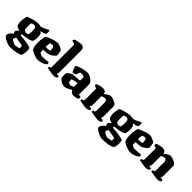

<svg xmlns="http://www.w3.org/2000/svg" viewBox="218 -2130 3661 3661"><g transform="rotate(45 2048.5 -300.0)"><path d="M210 200Q199 200 176 193.5Q153 187 125.5 175Q98 163 73 148Q48 133 31.5 116Q15 99 15 82Q15 64 28.5 41.5Q42 19 62.5 -1Q83 -21 103 -32Q96 -41 88.5 -54.5Q81 -68 81 -76Q81 -85 92.5 -100.5Q104 -116 119.5 -131.5Q135 -147 146 -156L214 -140V-100Q226 -100 255 -97.5Q284 -95 320.5 -91Q357 -87 394 -80.5Q431 -74 460 -66.5Q489 -59 501 -50Q508 -37 510.5 -15.5Q513 6 513 22Q513 59 507 95Q501 131 490 148Q473 161 444.5 171Q416 181 378.5 187.5Q341 194 298 197Q255 200 210 200ZM270 110Q282 110 298.5 107Q315 104 334.5 99.5Q354 95 372 91Q374 86 375 81.5Q376 77 376 66Q376 58 376 45.5Q376 33 374 24Q371 22 353 18Q335 14 309.5 9.5Q284 5 258 0.5Q232 -4 212.5 -7Q193 -10 188 -11Q183 -1 177 11Q171 23 167 33.5Q163 44 163 49Q163 56 177.5 66.5Q192 77 211.5 87Q231 97 248 103.5Q265 110 270 110ZM214 -131Q178 -139 149.5 -145Q121 -151 100.5 -157Q80 -163 67 -170Q54 -177 47 -186Q39 -198 32.5 -228Q26 -258 26 -286Q26 -335 33.5 -375.5Q41 -416 48 -438Q59 -444 88 -454.5Q117 -465 154.5 -475.5Q192 -486 228.5 -493Q265 -500 290 -500Q309 -500 330 -497Q351 -494 370 -490Q386 -493 415 -504.5Q444 -516 473.5 -531Q503 -546 519 -558L544 -545Q546 -525 543.5 -500.5Q541 -476 536 -459Q507 -445 481 -438Q455 -431 430 -429V-422Q435 -418 445 -410.5Q455 -403 463 -391Q468 -375 471 -349.5Q474 -324 474 -302Q474 -267 467.5 -235Q461 -203 450 -186Q438 -176 400.5 -164.5Q363 -153 313 -144.5Q263 -136 214 -131ZM258 -206Q261 -206 269.5 -208Q278 -210 287.5 -213Q297 -216 303 -219Q309 -236 312.5 -261Q316 -286 316 -312Q316 -339 313.5 -364Q311 -389 306 -400Q302 -406 294 -412Q286 -418 278 -422Q270 -426 264 -426Q258 -426 248.5 -425Q239 -424 227.5 -421.5Q216 -419 202 -414Q195 -401 192.5 -380.5Q190 -360 190 -329Q190 -313 191 -292Q192 -271 194 -253.5Q196 -236 200 -230Q204 -225 215.5 -219.5Q227 -214 239.5 -210Q252 -206 258 -206Z M775 0Q748 0 715.5 -9Q683 -18 652.5 -31Q622 -44 600.5 -57.5Q579 -71 574 -79Q555 -108 549 -149.5Q543 -191 543 -234Q543 -269 546.5 -305.5Q550 -342 556.5 -373Q563 -404 570 -420Q585 -429 614.5 -442.5Q644 -456 680 -469Q716 -482 752 -491Q788 -500 817 -500Q839 -500 867.5 -490.5Q896 -481 922 -467Q948 -453 960 -440Q965 -423 969 -397Q973 -371 975.5 -348Q978 -325 977 -317Q963 -299 943 -281.5Q923 -264 903.5 -250.5Q884 -237 870 -230Q838 -222 809 -218.5Q780 -215 755.5 -213.5Q731 -212 711 -210Q712 -176 713 -158.5Q714 -141 718 -136Q720 -132 729.5 -127Q739 -122 750.5 -117Q762 -112 772.5 -108.5Q783 -105 788 -105Q803 -105 823 -106Q843 -107 865 -108.5Q887 -110 909.5 -112Q932 -114 952 -117Q957 -112 962.5 -102.5Q968 -93 970 -78Q961 -65 932.5 -46.5Q904 -28 863.5 -14Q823 0 775 0ZM763 -283Q773 -284 782.5 -285Q792 -286 802 -288Q812 -290 822 -294Q822 -305 821.5 -321Q821 -337 819 -354Q817 -371 811 -384Q804 -393 798.5 -397.5Q793 -402 789.5 -403Q786 -404 784 -404Q777 -404 764.5 -402Q752 -400 739.5 -396.5Q727 -393 719 -390Q714 -376 711.5 -356.5Q709 -337 708.5 -318Q708 -299 708 -284Q725 -283 738 -282.5Q751 -282 763 -283Z M1211 0Q1198 0 1171 -3Q1144 -6 1112.5 -11Q1081 -16 1055 -21Q1029 -26 1017 -30Q1017 -38 1020 -48.5Q1023 -59 1026 -66L1043 -68Q1060 -70 1061 -87Q1062 -104 1062 -147V-682Q1062 -690 1057.5 -698.5Q1053 -707 1042 -710L983 -726Q985 -743 990.5 -755Q996 -767 1000 -772Q1011 -776 1036 -782.5Q1061 -789 1092 -794.5Q1123 -800 1152 -800Q1192 -800 1213.5 -777.5Q1235 -755 1235 -717V-129Q1235 -108 1229 -93.5Q1223 -79 1218 -73L1277 -65Q1279 -60 1281.5 -49.5Q1284 -39 1284 -31Q1278 -24 1265.5 -16.5Q1253 -9 1238.5 -4.5Q1224 0 1211 0Z M1485 3Q1460 3 1430.5 -10Q1401 -23 1376.5 -41.5Q1352 -60 1342 -77Q1338 -95 1336.5 -117.5Q1335 -140 1335 -157Q1335 -173 1336 -185.5Q1337 -198 1339 -206Q1348 -217 1362 -228.5Q1376 -240 1391.5 -250Q1407 -260 1420.5 -267Q1434 -274 1441 -276Q1451 -279 1475.5 -280.5Q1500 -282 1523 -283Q1541 -284 1557 -285Q1573 -286 1587 -287Q1601 -288 1611 -289Q1621 -290 1626 -291V-390Q1607 -401 1593.5 -404.5Q1580 -408 1570 -408Q1561 -408 1544.5 -406.5Q1528 -405 1519 -403L1486 -319Q1479 -315 1459 -308.5Q1439 -302 1413 -301Q1403 -317 1387.5 -353Q1372 -389 1367 -431Q1393 -448 1427.5 -461Q1462 -474 1499 -482.5Q1536 -491 1569 -495.5Q1602 -500 1623 -500Q1655 -500 1686 -486Q1717 -472 1742.5 -451Q1768 -430 1783.5 -407.5Q1799 -385 1799 -368V-86L1848 -83Q1851 -76 1854.5 -63.5Q1858 -51 1858 -35Q1847 -24 1827 -16Q1807 -8 1785 -4Q1763 0 1746 0Q1712 0 1692.5 -10.5Q1673 -21 1663 -36Q1653 -51 1647 -64Q1625 -47 1595.5 -31.5Q1566 -16 1536.5 -6.5Q1507 3 1485 3ZM1552 -98Q1561 -98 1574.5 -102Q1588 -106 1602 -112.5Q1616 -119 1626 -125V-225Q1616 -225 1606 -222.5Q1596 -220 1580 -218Q1556 -214 1533 -208.5Q1510 -203 1493 -192Q1492 -176 1494 -155.5Q1496 -135 1501 -120Q1512 -110 1527 -104Q1542 -98 1552 -98Z M2081 0Q2069 0 2043 -3Q2017 -6 1987.5 -11Q1958 -16 1933 -21Q1908 -26 1896 -30Q1896 -38 1899 -48Q1902 -58 1905 -66L1929 -70Q1946 -73 1949 -88Q1952 -103 1952 -147V-382Q1952 -392 1947 -399.5Q1942 -407 1932 -411L1887 -428Q1889 -440 1892 -451Q1895 -462 1902 -472Q1919 -478 1960 -489Q2001 -500 2044 -500Q2081 -500 2101.5 -482Q2122 -464 2126 -429Q2139 -440 2161.5 -457Q2184 -474 2209 -487Q2234 -500 2252 -500Q2275 -500 2305 -491.5Q2335 -483 2362.5 -469Q2390 -455 2408 -437.5Q2426 -420 2426 -402V-129Q2426 -107 2420 -93Q2414 -79 2409 -73L2468 -65Q2470 -60 2472.5 -50Q2475 -40 2475 -31Q2470 -24 2457 -16.5Q2444 -9 2429.5 -4.5Q2415 0 2402 0Q2389 0 2361 -3Q2333 -6 2300 -11Q2267 -16 2239.5 -21Q2212 -26 2200 -30Q2200 -38 2203 -48.5Q2206 -59 2209 -66L2228 -68Q2239 -69 2244 -76Q2249 -83 2251 -99.5Q2253 -116 2253 -147V-344Q2253 -350 2249 -358.5Q2245 -367 2239 -375Q2233 -383 2226 -388.5Q2219 -394 2214 -394Q2206 -394 2193.5 -391.5Q2181 -389 2168 -385.5Q2155 -382 2143.5 -377.5Q2132 -373 2125 -369V-143Q2125 -121 2117.5 -102Q2110 -83 2102 -73L2156 -65Q2157 -63 2159.5 -52.5Q2162 -42 2162 -31Q2157 -24 2142 -16.5Q2127 -9 2110 -4.5Q2093 0 2081 0Z M2699 200Q2688 200 2665 193.5Q2642 187 2614.5 175Q2587 163 2562 148Q2537 133 2520.5 116Q2504 99 2504 82Q2504 64 2517.5 41.5Q2531 19 2551.5 -1Q2572 -21 2592 -32Q2585 -41 2577.5 -54.5Q2570 -68 2570 -76Q2570 -85 2581.5 -100.5Q2593 -116 2608.5 -131.5Q2624 -147 2635 -156L2703 -140V-100Q2715 -100 2744 -97.5Q2773 -95 2809.5 -91Q2846 -87 2883 -80.5Q2920 -74 2949 -66.5Q2978 -59 2990 -50Q2997 -37 2999.5 -15.5Q3002 6 3002 22Q3002 59 2996 95Q2990 131 2979 148Q2962 161 2933.5 171Q2905 181 2867.5 187.5Q2830 194 2787 197Q2744 200 2699 200ZM2759 110Q2771 110 2787.5 107Q2804 104 2823.5 99.5Q2843 95 2861 91Q2863 86 2864 81.5Q2865 77 2865 66Q2865 58 2865 45.5Q2865 33 2863 24Q2860 22 2842 18Q2824 14 2798.5 9.5Q2773 5 2747 0.5Q2721 -4 2701.5 -7Q2682 -10 2677 -11Q2672 -1 2666 11Q2660 23 2656 33.5Q2652 44 2652 49Q2652 56 2666.5 66.5Q2681 77 2700.5 87Q2720 97 2737 103.5Q2754 110 2759 110ZM2703 -131Q2667 -139 2638.5 -145Q2610 -151 2589.5 -157Q2569 -163 2556 -170Q2543 -177 2536 -186Q2528 -198 2521.5 -228Q2515 -258 2515 -286Q2515 -335 2522.5 -375.5Q2530 -416 2537 -438Q2548 -444 2577 -454.5Q2606 -465 2643.5 -475.5Q2681 -486 2717.5 -493Q2754 -500 2779 -500Q2798 -500 2819 -497Q2840 -494 2859 -490Q2875 -493 2904 -504.5Q2933 -516 2962.5 -531Q2992 -546 3008 -558L3033 -545Q3035 -525 3032.5 -500.5Q3030 -476 3025 -459Q2996 -445 2970 -438Q2944 -431 2919 -429V-422Q2924 -418 2934 -410.5Q2944 -403 2952 -391Q2957 -375 2960 -349.5Q2963 -324 2963 -302Q2963 -267 2956.5 -235Q2950 -203 2939 -186Q2927 -176 2889.5 -164.5Q2852 -153 2802 -144.5Q2752 -136 2703 -131ZM2747 -206Q2750 -206 2758.5 -208Q2767 -210 2776.5 -213Q2786 -216 2792 -219Q2798 -236 2801.5 -261Q2805 -286 2805 -312Q2805 -339 2802.5 -364Q2800 -389 2795 -400Q2791 -406 2783 -412Q2775 -418 2767 -422Q2759 -426 2753 -426Q2747 -426 2737.5 -425Q2728 -424 2716.5 -421.5Q2705 -419 2691 -414Q2684 -401 2681.5 -380.5Q2679 -360 2679 -329Q2679 -313 2680 -292Q2681 -271 2683 -253.5Q2685 -236 2689 -230Q2693 -225 2704.5 -219.5Q2716 -214 2728.5 -210Q2741 -206 2747 -206Z M3264 0Q3237 0 3204.5 -9Q3172 -18 3141.5 -31Q3111 -44 3089.5 -57.5Q3068 -71 3063 -79Q3044 -108 3038 -149.5Q3032 -191 3032 -234Q3032 -269 3035.5 -305.5Q3039 -342 3045.5 -373Q3052 -404 3059 -420Q3074 -429 3103.5 -442.5Q3133 -456 3169 -469Q3205 -482 3241 -491Q3277 -500 3306 -500Q3328 -500 3356.5 -490.5Q3385 -481 3411 -467Q3437 -453 3449 -440Q3454 -423 3458 -397Q3462 -371 3464.5 -348Q3467 -325 3466 -317Q3452 -299 3432 -281.5Q3412 -264 3392.5 -250.5Q3373 -237 3359 -230Q3327 -222 3298 -218.5Q3269 -215 3244.5 -213.5Q3220 -212 3200 -210Q3201 -176 3202 -158.5Q3203 -141 3207 -136Q3209 -132 3218.5 -127Q3228 -122 3239.5 -117Q3251 -112 3261.5 -108.5Q3272 -105 3277 -105Q3292 -105 3312 -106Q3332 -107 3354 -108.5Q3376 -110 3398.5 -112Q3421 -114 3441 -117Q3446 -112 3451.5 -102.5Q3457 -93 3459 -78Q3450 -65 3421.5 -46.5Q3393 -28 3352.5 -14Q3312 0 3264 0ZM3252 -283Q3262 -284 3271.5 -285Q3281 -286 3291 -288Q3301 -290 3311 -294Q3311 -305 3310.5 -321Q3310 -337 3308 -354Q3306 -371 3300 -384Q3293 -393 3287.5 -397.5Q3282 -402 3278.5 -403Q3275 -404 3273 -404Q3266 -404 3253.5 -402Q3241 -400 3228.5 -396.5Q3216 -393 3208 -390Q3203 -376 3200.5 -356.5Q3198 -337 3197.5 -318Q3197 -299 3197 -284Q3214 -283 3227 -282.5Q3240 -282 3252 -283Z M3689 0Q3677 0 3651 -3Q3625 -6 3595.5 -11Q3566 -16 3541 -21Q3516 -26 3504 -30Q3504 -38 3507 -48Q3510 -58 3513 -66L3537 -70Q3554 -73 3557 -88Q3560 -103 3560 -147V-382Q3560 -392 3555 -399.5Q3550 -407 3540 -411L3495 -428Q3497 -440 3500 -451Q3503 -462 3510 -472Q3527 -478 3568 -489Q3609 -500 3652 -500Q3689 -500 3709.5 -482Q3730 -464 3734 -429Q3747 -440 3769.5 -457Q3792 -474 3817 -487Q3842 -500 3860 -500Q3883 -500 3913 -491.5Q3943 -483 3970.5 -469Q3998 -455 4016 -437.5Q4034 -420 4034 -402V-129Q4034 -107 4028 -93Q4022 -79 4017 -73L4076 -65Q4078 -60 4080.5 -50Q4083 -40 4083 -31Q4078 -24 4065 -16.5Q4052 -9 4037.5 -4.5Q4023 0 4010 0Q3997 0 3969 -3Q3941 -6 3908 -11Q3875 -16 3847.5 -21Q3820 -26 3808 -30Q3808 -38 3811 -48.5Q3814 -59 3817 -66L3836 -68Q3847 -69 3852 -76Q3857 -83 3859 -99.5Q3861 -116 3861 -147V-344Q3861 -350 3857 -358.5Q3853 -367 3847 -375Q3841 -383 3834 -388.5Q3827 -394 3822 -394Q3814 -394 3801.5 -391.5Q3789 -389 3776 -385.5Q3763 -382 3751.5 -377.5Q3740 -373 3733 -369V-143Q3733 -121 3725.5 -102Q3718 -83 3710 -73L3764 -65Q3765 -63 3767.5 -52.5Q3770 -42 3770 -31Q3765 -24 3750 -16.5Q3735 -9 3718 -4.5Q3701 0 3689 0Z"/></g></svg>

Font: Texturina 12pt Black
Style: Regular
Weight: 900
Designer: Guillermo Torres Carreño
Foundry: Omnibus-Type
Version: Version 1.002